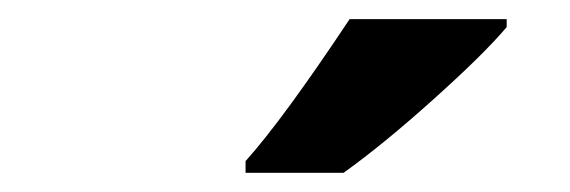

<svg xmlns="http://www.w3.org/2000/svg" viewBox="-20 -786 594 200"><path d="M235.8 -606V-618.2Q274.4 -661.1 344.2 -766.1H507.8V-757.8Q484.4 -730 431.9 -682.9Q379.4 -635.7 337.9 -606Z"/></svg>

Font: Open Sans Hebrew
Style: Bold Italic
Weight: 700
Italic angle: -12°
Foundry: Ascender Corporation, Yanek Iontef
Version: Version 2.001;PS 002.001;hotconv 1.0.70;makeotf.lib2.5.58329